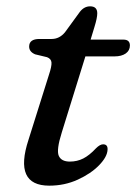

<svg xmlns="http://www.w3.org/2000/svg" viewBox="-20 -576 430 606"><path d="M128.5 -395.5 91 -404.5Q72 -412.5 72 -429Q72 -453 104.5 -453H143Q167.5 -453 185 -474L232 -538.5Q245.5 -556 264.5 -556Q287 -556 287 -534Q287 -519.5 278 -490.5L266 -451H369.5Q390 -451 390 -432.5Q390 -416.5 376.8 -407.2Q363.5 -398 341.5 -398H249.5L175 -158Q157.5 -102.5 165.5 -84.2Q173.5 -66 200.5 -66Q223.5 -66 242.8 -75.8Q262 -85.5 283 -108Q295.5 -120.5 305.5 -120.5Q320.5 -120.5 319.5 -103.5Q318.5 -81 292.8 -54.5Q267 -28 225.5 -9Q184 10 135.5 10Q22.5 10 70 -135L134.5 -340Q143.5 -367 142.5 -378.8Q141.5 -390.5 128.5 -395.5Z"/></svg>

Font: Fraunces 9pt Soft
Style: Italic
Weight: 400
Italic angle: -16°
Version: Version 1.000;[0bf87f6ff]